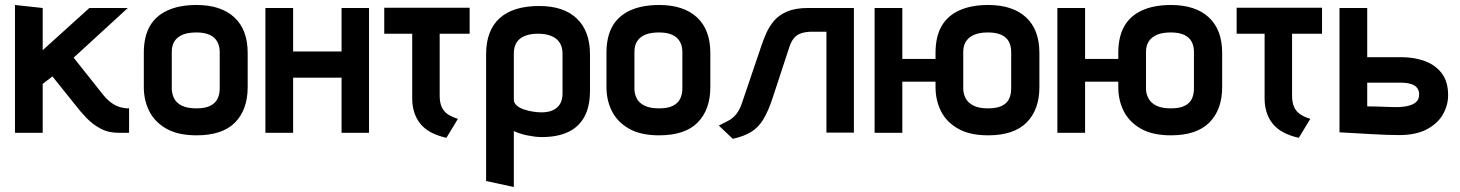

<svg xmlns="http://www.w3.org/2000/svg" viewBox="-20 -532 5848 769"><path d="M387 -160 275 -301 492 -500H338L151 -331V-500L40 -512V0H151V-196L190 -226L279 -115Q301 -86 326 -60Q351 -34 382.5 -17Q414 0 456 0H497V-98H494Q478 -98 460.5 -103Q443 -108 425 -121Q407 -134 387 -160Z M972 -183V-320Q972 -413 918.5 -462.5Q865 -512 767 -512Q699 -512 651.5 -490.5Q604 -469 580 -427Q556 -385 556 -320V-183Q556 -130 578 -86.5Q600 -43 646.5 -16.5Q693 10 767 10Q871 10 921.5 -41.5Q972 -93 972 -183ZM860 -324V-177Q860 -155 851.5 -137Q843 -119 822.5 -108.5Q802 -98 767 -98Q730 -98 708 -109Q686 -120 677 -138.5Q668 -157 668 -177V-324Q668 -350 679 -367Q690 -384 711.5 -393Q733 -402 767 -402Q799 -402 819.5 -392.5Q840 -383 850 -365.5Q860 -348 860 -324Z M1348 -326H1154V-500H1043V0H1154V-221H1348V0H1458V-500H1348Z M1741 -148V-397H1861V-501H1519V-397H1631V-137Q1631 -108 1639 -82.5Q1647 -57 1663.5 -36.5Q1680 -16 1706 -2Q1732 12 1768 20L1814 -56Q1788 -64 1772 -75.5Q1756 -87 1748.5 -105Q1741 -123 1741 -148Z M2343 -168V-315Q2343 -407 2290.5 -457.5Q2238 -508 2140 -508Q2035 -508 1981 -459Q1927 -410 1927 -315V193L2038 217V-7Q2049 -2 2062.5 2.5Q2076 7 2090.5 10Q2105 13 2120 15Q2135 17 2150 17Q2213 17 2256 -3.5Q2299 -24 2321 -65Q2343 -106 2343 -168ZM2233 -318V-156Q2233 -133 2223.5 -116.5Q2214 -100 2195.5 -91Q2177 -82 2148 -82Q2133 -82 2114 -85Q2095 -88 2077.5 -94Q2060 -100 2049 -110Q2038 -120 2038 -133V-318Q2038 -345 2049.5 -362.5Q2061 -380 2083 -388.5Q2105 -397 2135 -397Q2167 -397 2189 -387.5Q2211 -378 2222 -360.5Q2233 -343 2233 -318Z M2825 -183V-320Q2825 -413 2771.5 -462.5Q2718 -512 2620 -512Q2552 -512 2504.5 -490.5Q2457 -469 2433 -427Q2409 -385 2409 -320V-183Q2409 -130 2431 -86.5Q2453 -43 2499.5 -16.5Q2546 10 2620 10Q2724 10 2774.5 -41.5Q2825 -93 2825 -183ZM2713 -324V-177Q2713 -155 2704.5 -137Q2696 -119 2675.5 -108.5Q2655 -98 2620 -98Q2583 -98 2561 -109Q2539 -120 2530 -138.5Q2521 -157 2521 -177V-324Q2521 -350 2532 -367Q2543 -384 2564.5 -393Q2586 -402 2620 -402Q2652 -402 2672.5 -392.5Q2693 -383 2703 -365.5Q2713 -348 2713 -324Z M3216 -500Q3166 -500 3133 -486Q3100 -472 3080.5 -449Q3061 -426 3049.5 -400Q3038 -374 3030 -350L2954 -126Q2943 -92 2929 -75Q2915 -58 2898 -49Q2881 -40 2859 -29L2915 24Q2960 14 2988.5 -3.5Q3017 -21 3037 -53.5Q3057 -86 3075 -141L3141 -342Q3149 -367 3161 -380.5Q3173 -394 3191 -399.5Q3209 -405 3234 -405H3290V-1H3400V-500Z M3537 -296V-205H3784V-296ZM4143 -183V-320Q4143 -413 4089.5 -462.5Q4036 -512 3938 -512Q3870 -512 3822.5 -490.5Q3775 -469 3751 -427Q3727 -385 3727 -320V-183Q3727 -130 3749 -86.5Q3771 -43 3817.5 -16.5Q3864 10 3938 10Q4041 10 4092 -41.5Q4143 -93 4143 -183ZM4030 -324V-177Q4030 -155 4022 -137Q4014 -119 3993.5 -108.5Q3973 -98 3937 -98Q3901 -98 3879 -109Q3857 -120 3847.5 -138.5Q3838 -157 3838 -177V-324Q3838 -350 3849.5 -367Q3861 -384 3882.5 -393Q3904 -402 3937 -402Q3970 -402 3990.5 -392.5Q4011 -383 4020.5 -365.5Q4030 -348 4030 -324ZM3483 0H3594V-500H3483Z M4269 -296V-205H4516V-296ZM4875 -183V-320Q4875 -413 4821.5 -462.5Q4768 -512 4670 -512Q4602 -512 4554.5 -490.5Q4507 -469 4483 -427Q4459 -385 4459 -320V-183Q4459 -130 4481 -86.5Q4503 -43 4549.5 -16.5Q4596 10 4670 10Q4773 10 4824 -41.5Q4875 -93 4875 -183ZM4762 -324V-177Q4762 -155 4754 -137Q4746 -119 4725.5 -108.5Q4705 -98 4669 -98Q4633 -98 4611 -109Q4589 -120 4579.5 -138.5Q4570 -157 4570 -177V-324Q4570 -350 4581.5 -367Q4593 -384 4614.5 -393Q4636 -402 4669 -402Q4702 -402 4722.5 -392.5Q4743 -383 4752.5 -365.5Q4762 -348 4762 -324ZM4215 0H4326V-500H4215Z M5155 -148V-397H5275V-501H4933V-397H5045V-137Q5045 -108 5053 -82.5Q5061 -57 5077.5 -36.5Q5094 -16 5120 -2Q5146 12 5182 20L5228 -56Q5202 -64 5186 -75.5Q5170 -87 5162.5 -105Q5155 -123 5155 -148Z M5593 -303H5456V-500H5345V-2Q5345 -2 5362.5 -1Q5380 0 5408.5 1.5Q5437 3 5469.5 5Q5502 7 5532 8Q5562 9 5584 9Q5651 9 5694.5 -14Q5738 -37 5759 -73.5Q5780 -110 5780 -151Q5780 -205 5754.5 -238.5Q5729 -272 5686.5 -287.5Q5644 -303 5593 -303ZM5571 -103Q5561 -103 5547.5 -103.5Q5534 -104 5518.5 -104.5Q5503 -105 5487 -105.5Q5471 -106 5456 -106V-201H5588Q5606 -201 5620 -198.5Q5634 -196 5644 -190Q5654 -184 5659 -175Q5664 -166 5664 -154Q5664 -135 5652.5 -124Q5641 -113 5620 -108Q5599 -103 5571 -103Z"/></svg>

Font: Advent Pro Expanded
Style: Bold
Weight: 700
Width: 7
Designer: VivaRado, Andreas Kalpakidis
Foundry: VivaRado, Andreas Kalpakidis
Version: Version 3.000